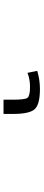

<svg xmlns="http://www.w3.org/2000/svg" viewBox="382 -362 237 1040"><g transform="rotate(-90 500.0 158.5)"><path d="M480.5 110.4Q480.5 175.8 490.7 189.5Q501 203.1 550.8 203.1Q590.8 203.1 626 189.5L636.7 242.2Q588.9 256.8 538.1 256.8Q455.1 256.8 429.2 228.5Q403.3 200.2 403.3 110.4V59.6H480.5Z"/></g></svg>

Font: Gen Shin Gothic Monospace Normal
Style: Regular
Weight: 350
Designer: [Source Han Sans]
Ryoko NISHIZUKA  (kana & ideographs); Paul D. Hunt (Latin, Greek & Cyrillic); Wenlong ZHANG  (bopomofo
Version: Version 1.002.20150607